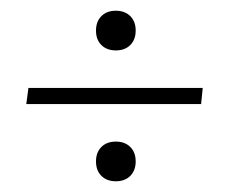

<svg xmlns="http://www.w3.org/2000/svg" viewBox="-20 -423 427 358"><path d="M196 -403Q212.8 -403 222.9 -393Q233 -383 233 -366Q233 -349.2 223 -339.1Q213 -329 196 -329Q179.2 -329 169.1 -339Q159 -349 159 -366Q159 -382.8 169 -392.9Q179 -403 196 -403ZM355 -229H29L33 -259H358ZM196 -159Q212.8 -159 222.9 -149Q233 -139 233 -122Q233 -105.2 223 -95.1Q213 -85 196 -85Q179.2 -85 169.1 -95Q159 -105 159 -122Q159 -138.8 169 -148.9Q179 -159 196 -159Z"/></svg>

Font: FogtwoNo5
Style: Regular
Weight: 400
Designer: gluk (gluksza@wp.pl)
Foundry: gluk (gluksza@wp.pl)
Version: Version 0.87